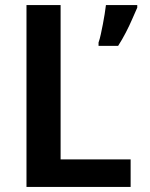

<svg xmlns="http://www.w3.org/2000/svg" viewBox="-20 -734 590 754"><path d="M519 -704Q510 -684 499 -658.5Q488 -633 474 -606Q460 -579 444 -554H367V-567Q372 -581 376 -600Q380 -619 384 -639Q388 -659 391 -678.5Q394 -698 396 -714H519ZM84 0V-714H218V-108H493V0Z"/></svg>

Font: Noto Sans Display SemiBold
Style: Regular
Weight: 600
Designer: Monotype Design Team
Foundry: Monotype Imaging Inc.
Version: Version 2.003